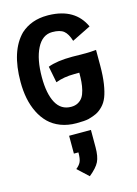

<svg xmlns="http://www.w3.org/2000/svg" viewBox="-141 -723 801 1122"><g transform="rotate(-15 259.0 -162.0)"><path d="M202.6 63.5H334.5V168.5Q334.5 224.1 319.3 255.1Q304.2 286.1 258.3 323.2L192.9 262.2Q213.9 245.6 221.9 227.8Q230 210 230 171.4H202.6ZM420.4 -377Q448.2 -377 484.4 -380.4V-286.1Q484.4 -222.7 477.1 -175.5Q469.7 -128.4 458 -98.9Q446.3 -69.3 426.5 -49.1Q406.7 -28.8 386.5 -19Q366.2 -9.3 337.4 -1.5Q313.5 3.9 263.7 3.9Q211.4 3.9 168.9 -12.5Q126.5 -28.8 97.2 -57.6Q67.9 -86.4 48.1 -126.7Q28.3 -167 19 -213.6Q9.8 -260.3 9.8 -313Q9.8 -501.5 99.6 -590.8Q163.6 -648.4 260.3 -648.4H270Q428.2 -644.5 483.4 -522.9L369.1 -466.3Q355.5 -511.2 333 -529.3Q310.5 -547.4 263.7 -547.4Q203.6 -547.4 170.4 -481.7Q137.2 -416 137.2 -307.6Q137.2 -207.5 167.5 -152.1Q197.8 -96.7 258.8 -96.7Q283.2 -96.7 301 -106.7Q318.8 -116.7 329.1 -132.6Q339.4 -148.4 345.5 -173.1Q351.6 -197.8 353.5 -221.7Q355.5 -245.6 355.5 -277.3L324.2 -276.9Q262.2 -276.9 211.9 -257.8L192.4 -356.9Q247.1 -377.9 339.4 -377.9Q353 -377.9 380.1 -377.4Q407.2 -377 420.4 -377Z"/></g></svg>

Font: Fantasque Sans Mono
Style: Bold
Weight: 700
Monospace: yes
Designer: Jany Belluz
Version: Version 1.8.0 ; ttfautohint (v1.8.2)